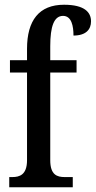

<svg xmlns="http://www.w3.org/2000/svg" viewBox="-20 -790 404 810"><path d="M19 0H287V-43H253C221 -43 192 -52 192 -114V-484H303V-536H192V-595C192 -679 208 -723 246 -723C282 -723 290 -680 290 -640C343 -640 364 -666 364 -700C364 -738 337 -770 250 -770C145 -770 94 -704 94 -584V-536H22V-484H94V-114C94 -52 62 -43 32 -43H19Z"/></svg>

Font: Noto Serif Sinhala ExtraCondensed Medium
Style: Regular
Weight: 500
Width: 2
Designer: Jelle Bosma - Monotype Design Team
Foundry: Monotype Imaging Inc.
Version: Version 2.007